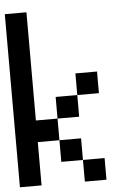

<svg xmlns="http://www.w3.org/2000/svg" viewBox="-56 -942 611 884"><g transform="rotate(-5 250.0 -500.0)"><path d="M0 -100V-900H100V-400H200V-300H100V-100ZM200 -200V-300H300V-200ZM200 -400V-500H300V-400ZM300 -200H400V-100H300ZM300 -500V-600H400V-500Z"/></g></svg>

Font: GalmuriMono9 Regular
Style: Regular
Weight: 400
Designer: Lee Minseo (quiple)
Version: Version 2.399;hotconv 1.1.1;makeotfexe 2.6.0 DEVELOPMENT